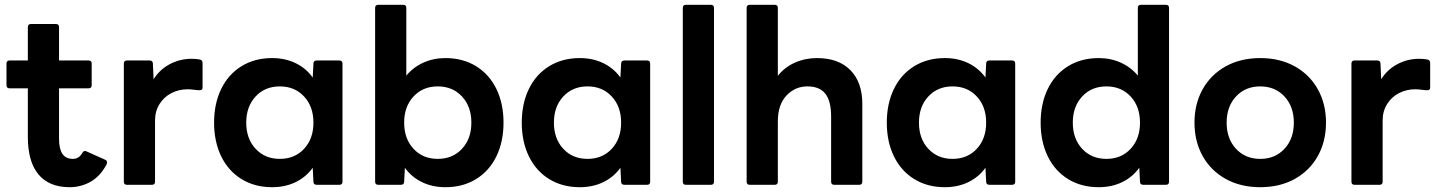

<svg xmlns="http://www.w3.org/2000/svg" viewBox="-20 -770 5999 800"><path d="M96 -200V-402H20Q7 -402 7 -415V-505Q7 -518 20 -518H96V-657Q96 -670 109 -670H213Q226 -670 226 -657V-518H349Q362 -518 362 -505V-415Q362 -402 349 -402H226V-192Q226 -150 240 -129Q254 -108 284 -108Q309 -108 323 -133Q330 -145 341 -139L419 -104Q426 -101 426 -93Q426 -89 423 -83Q397 -35 357 -12.5Q317 10 270 10Q185 10 140.5 -43Q96 -96 96 -200Z M509 0Q496 0 496 -13V-505Q496 -518 509 -518H603Q617 -518 617 -505L620 -440Q646 -481 688 -503Q730 -525 778 -525Q798 -525 813 -522Q824 -519 824 -508V-405Q824 -394 813 -394Q803 -394 788.5 -396Q774 -398 762 -398Q726 -398 695 -382.5Q664 -367 645 -337Q626 -307 626 -268V-13Q626 0 613 0Z M872 -259Q872 -338 901.5 -399Q931 -460 986 -494Q1041 -528 1114 -528Q1168 -528 1211.5 -507Q1255 -486 1283 -447L1286 -505Q1286 -518 1300 -518H1394Q1407 -518 1407 -505V-13Q1407 0 1394 0H1300Q1286 0 1286 -13L1283 -71Q1255 -32 1211.5 -11Q1168 10 1114 10Q1041 10 986 -24Q931 -58 901.5 -119Q872 -180 872 -259ZM1286 -259Q1286 -326 1247 -368Q1208 -410 1146 -410Q1084 -410 1045 -368Q1006 -326 1006 -259Q1006 -192 1045 -150Q1084 -108 1146 -108Q1208 -108 1247 -150Q1286 -192 1286 -259Z M1667 -71 1664 -13Q1664 0 1650 0H1556Q1543 0 1543 -13V-737Q1543 -750 1556 -750H1660Q1673 -750 1673 -737V-455Q1702 -490 1744 -509Q1786 -528 1836 -528Q1909 -528 1964 -494Q2019 -460 2048.5 -399Q2078 -338 2078 -259Q2078 -180 2048.5 -119Q2019 -58 1964 -24Q1909 10 1836 10Q1782 10 1738.5 -11Q1695 -32 1667 -71ZM1944 -259Q1944 -326 1905 -368Q1866 -410 1804 -410Q1742 -410 1703 -368Q1664 -326 1664 -259Q1664 -192 1703 -150Q1742 -108 1804 -108Q1866 -108 1905 -150Q1944 -192 1944 -259Z M2154 -259Q2154 -338 2183.5 -399Q2213 -460 2268 -494Q2323 -528 2396 -528Q2450 -528 2493.5 -507Q2537 -486 2565 -447L2568 -505Q2568 -518 2582 -518H2676Q2689 -518 2689 -505V-13Q2689 0 2676 0H2582Q2568 0 2568 -13L2565 -71Q2537 -32 2493.5 -11Q2450 10 2396 10Q2323 10 2268 -24Q2213 -58 2183.5 -119Q2154 -180 2154 -259ZM2568 -259Q2568 -326 2529 -368Q2490 -410 2428 -410Q2366 -410 2327 -368Q2288 -326 2288 -259Q2288 -192 2327 -150Q2366 -108 2428 -108Q2490 -108 2529 -150Q2568 -192 2568 -259Z M2838 0Q2825 0 2825 -13V-737Q2825 -750 2838 -750H2942Q2955 -750 2955 -737V-13Q2955 0 2942 0Z M3104 0Q3091 0 3091 -13V-737Q3091 -750 3104 -750H3208Q3221 -750 3221 -737V-454Q3249 -490 3292 -509Q3335 -528 3384 -528Q3474 -528 3523.5 -477.5Q3573 -427 3573 -337V-13Q3573 0 3560 0H3456Q3443 0 3443 -13V-284Q3443 -349 3419 -379.5Q3395 -410 3344 -410Q3293 -410 3257 -372Q3221 -334 3221 -264V-13Q3221 0 3208 0Z M3675 -259Q3675 -338 3704.5 -399Q3734 -460 3789 -494Q3844 -528 3917 -528Q3971 -528 4014.5 -507Q4058 -486 4086 -447L4089 -505Q4089 -518 4103 -518H4197Q4210 -518 4210 -505V-13Q4210 0 4197 0H4103Q4089 0 4089 -13L4086 -71Q4058 -32 4014.5 -11Q3971 10 3917 10Q3844 10 3789 -24Q3734 -58 3704.5 -119Q3675 -180 3675 -259ZM4089 -259Q4089 -326 4050 -368Q4011 -410 3949 -410Q3887 -410 3848 -368Q3809 -326 3809 -259Q3809 -192 3848 -150Q3887 -108 3949 -108Q4011 -108 4050 -150Q4089 -192 4089 -259Z M4316 -259Q4316 -338 4345.5 -399Q4375 -460 4430 -494Q4485 -528 4558 -528Q4608 -528 4650 -509Q4692 -490 4721 -455V-737Q4721 -750 4734 -750H4838Q4851 -750 4851 -737V-13Q4851 0 4838 0H4744Q4730 0 4730 -13L4727 -71Q4699 -32 4655.5 -11Q4612 10 4558 10Q4485 10 4430 -24Q4375 -58 4345.5 -119Q4316 -180 4316 -259ZM4730 -259Q4730 -326 4691 -368Q4652 -410 4590 -410Q4528 -410 4489 -368Q4450 -326 4450 -259Q4450 -192 4489 -150Q4528 -108 4590 -108Q4652 -108 4691 -150Q4730 -192 4730 -259Z M4957 -259Q4957 -337 4991 -398Q5025 -459 5087 -493.5Q5149 -528 5231 -528Q5313 -528 5375 -493.5Q5437 -459 5471 -398Q5505 -337 5505 -259Q5505 -181 5471 -120Q5437 -59 5375 -24.5Q5313 10 5231 10Q5149 10 5087 -24.5Q5025 -59 4991 -120Q4957 -181 4957 -259ZM5371 -259Q5371 -326 5332 -368Q5293 -410 5231 -410Q5169 -410 5130 -368Q5091 -326 5091 -259Q5091 -192 5130 -150Q5169 -108 5231 -108Q5293 -108 5332 -150Q5371 -192 5371 -259Z M5624 0Q5611 0 5611 -13V-505Q5611 -518 5624 -518H5718Q5732 -518 5732 -505L5735 -440Q5761 -481 5803 -503Q5845 -525 5893 -525Q5913 -525 5928 -522Q5939 -519 5939 -508V-405Q5939 -394 5928 -394Q5918 -394 5903.5 -396Q5889 -398 5877 -398Q5841 -398 5810 -382.5Q5779 -367 5760 -337Q5741 -307 5741 -268V-13Q5741 0 5728 0Z"/></svg>

Font: LINE Seed Sans KR Bold
Style: Regular
Weight: 700
Designer: LINE BX Design & Sandoll Inc & Dalton Maag Ltd
Foundry: Sandoll Inc.
Version: Version 1.000